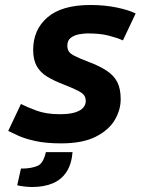

<svg xmlns="http://www.w3.org/2000/svg" viewBox="-20 -560 600 770"><path d="M225 15Q164 15 121.5 5.5Q79 -4 53 -16Q27 -28 13 -35L64 -143Q87 -131 126 -116.5Q165 -102 220 -102Q259 -102 282 -109.5Q305 -117 314.5 -129Q324 -141 324 -155Q324 -176 306.5 -188Q289 -200 238 -220Q196 -236 168.5 -253Q141 -270 127 -295.5Q113 -321 113 -360Q113 -441 170.5 -490.5Q228 -540 343 -540Q399 -540 447.5 -530Q496 -520 524 -506L473 -398Q448 -409 414.5 -417.5Q381 -426 331 -426Q317 -426 297.5 -422.5Q278 -419 264 -408.5Q250 -398 250 -377Q250 -364 255.5 -354.5Q261 -345 279.5 -335.5Q298 -326 335 -312Q380 -295 408.5 -276Q437 -257 450.5 -230.5Q464 -204 464 -162Q464 -119 440 -78.5Q416 -38 363.5 -11.5Q311 15 225 15ZM108 190Q93 190 74 187.5Q55 185 49 183L64 116H73Q108 115 131 105Q154 95 164 50H271Q267 98 247 129Q227 160 192 175Q157 190 108 190Z"/></svg>

Font: Ubuntu Sans Mono
Style: Bold Italic
Weight: 700
Italic angle: -13.5°
Monospace: yes
Designer: Dalton Maag Ltd
Foundry: Dalton Maag Ltd
Version: Version 1.006